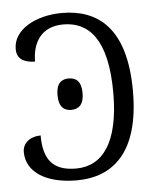

<svg xmlns="http://www.w3.org/2000/svg" viewBox="-45 -583 519 633"><g transform="rotate(-5 214.5 -267.0)"><path d="M184 10C304 10 394 -64 394 -267C394 -477 301 -544 183 -544C96 -544 21 -503 21 -439C21 -407 42 -393 81 -392C81 -452 109 -506 184 -506C267 -506 329 -447 329 -267C329 -104 274 -29 185 -29C107 -29 78 -70 78 -148C40 -147 18 -126 18 -98C18 -31 84 10 184 10ZM186 -223C210 -223 228 -236 228 -275C228 -315 210 -327 186 -327C163 -327 145 -315 145 -275C145 -236 163 -223 186 -223Z"/></g></svg>

Font: Noto Serif Light
Style: Regular
Weight: 300
Designer: Monotype Design Team
Foundry: Monotype Imaging Inc.
Version: Version 2.013